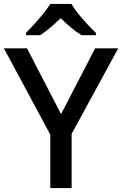

<svg xmlns="http://www.w3.org/2000/svg" viewBox="-20 -961 624 981"><path d="M292 -378 466 -714H584L346 -277V0H237V-273L0 -714H118ZM345 -941Q358 -918 380 -890.5Q402 -863 426.5 -837Q451 -811 470 -793V-781H397Q370 -797 343.5 -819.5Q317 -842 290 -868Q263 -842 237 -820Q211 -798 185 -781H113V-793Q132 -812 155.5 -838Q179 -864 201 -891Q223 -918 237 -941Z"/></svg>

Font: Noto Sans Khmer UI Medium
Style: Regular
Weight: 500
Designer: Danh Hong and the Monotype Design Team
Foundry: Monotype Imaging Inc.
Version: Version 2.002; ttfautohint (v1.8.4.7-5d5b)